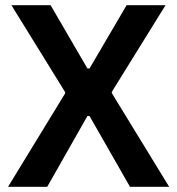

<svg xmlns="http://www.w3.org/2000/svg" viewBox="-20 -720 682 740"><path d="M11 0H162L317 -273H325L481 0H632L411 -361V-366L618 -700H468L325 -456H317L175 -700H24L231 -365V-360Z"/></svg>

Font: Fixel Display SemiBold
Style: Regular
Weight: 600
Designer: AlfaBravo + MacPaw
Foundry: Kyrylo Tkachov, Marchela Mozhyna, Serhii Makarenko, Maria Weinstein, Zakhar Kryvoshyya
Version: Version 1.211